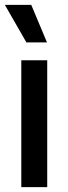

<svg xmlns="http://www.w3.org/2000/svg" viewBox="-21 -773 281 793"><path d="M67 0V-524H174V0ZM88 -598 -1 -753H108L173 -598Z"/></svg>

Font: Bricolage Grotesque SemiCondensed Medium
Style: Regular
Weight: 500
Width: 4
Designer: Mathieu Triay
Foundry: Atelier Triay
Version: Version 1.001;gftools[0.9.33.dev8+g029e19f]